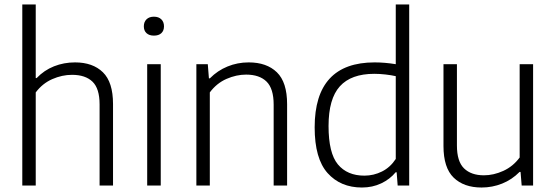

<svg xmlns="http://www.w3.org/2000/svg" viewBox="-20 -828 2479 857"><path d="M79.5 -808H139.5V-479.5H143.5Q177 -514.5 221 -532Q265 -549.5 315 -549.5Q394 -549.5 439.2 -505.5Q484.5 -461.5 484.5 -363.5V0H424.5V-362Q424.5 -433 392.8 -463.5Q361 -494 301.5 -494Q257 -494 213.2 -474.8Q169.5 -455.5 139.5 -415.5V0H79.5Z M637 0V-541.5H697.5V0ZM622 -710.5Q622 -730 634 -741.8Q646 -753.5 667 -753.5Q688 -753.5 700 -741.8Q712 -730 712 -710.5Q712 -691 700.2 -680Q688.5 -669 667 -669Q646 -669 634 -680Q622 -691 622 -710.5Z M856.5 -541.5H907.5L912.5 -478.5H917Q951 -513 995.5 -531.2Q1040 -549.5 1090 -549.5Q1170.5 -549.5 1216 -505.2Q1261.5 -461 1261.5 -363V0H1201.5V-361Q1201.5 -432.5 1169.8 -463.8Q1138 -495 1078.5 -495Q1035 -495 991 -475.8Q947 -456.5 916.5 -415.5V0H856.5Z M1384.5 -259.5Q1384.5 -549.5 1652 -549.5Q1697.5 -549.5 1746.5 -541.5V-808H1806.5V0H1755L1750.5 -59H1746Q1720.5 -28 1681.5 -9.5Q1642.5 9 1595.5 9Q1500 9 1442.2 -55.5Q1384.5 -120 1384.5 -259.5ZM1746.5 -118.5V-488Q1727 -492.5 1700.8 -495.5Q1674.5 -498.5 1650.5 -498.5Q1547.5 -498.5 1497 -442.8Q1446.5 -387 1446.5 -265.5Q1446.5 -144.5 1488.2 -94.2Q1530 -44 1606.5 -44Q1648 -44 1685 -62.5Q1722 -81 1746.5 -118.5Z M1959.5 -176.5V-541.5H2019.5V-178.5Q2019.5 -107.5 2051.2 -76.5Q2083 -45.5 2140 -45.5Q2183 -45.5 2226.5 -65.2Q2270 -85 2299.5 -125V-541.5H2359.5V0H2308.5L2303.5 -60.5H2299Q2265 -26 2221.2 -8.5Q2177.5 9 2129.5 9Q2050.5 9 2005 -35Q1959.5 -79 1959.5 -176.5Z"/></svg>

Font: Encode Sans Light
Style: Regular
Weight: 300
Designer: Multiple Designers
Foundry: Impallari Type
Version: Version 2.000